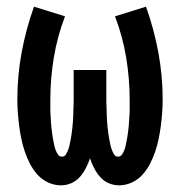

<svg xmlns="http://www.w3.org/2000/svg" viewBox="-20 -548 540 576"><path d="M163 8Q143 8 124.5 -0.5Q106 -9 92.5 -24Q79 -39 70 -56.5Q61 -74 54.5 -93Q48 -112 44 -131.5Q40 -151 37.5 -170.5Q35 -190 33.5 -210Q32 -230 32 -250Q32 -321 45 -391Q58 -461 82 -528L175 -499Q152 -439 141.5 -375.5Q131 -312 131 -248Q131 -241 131 -233.5Q131 -226 131 -218.5Q131 -211 131.5 -203.5Q132 -196 132.5 -188.5Q133 -181 133.5 -173.5Q134 -166 135 -158.5Q136 -151 137 -143.5Q138 -136 139.5 -128.5Q141 -121 142.5 -113.5Q144 -106 146.5 -99Q149 -92 153.5 -85Q158 -78 166 -78Q174 -78 178.5 -86Q183 -94 185.5 -101.5Q188 -109 189.5 -116.5Q191 -124 192.5 -132Q194 -140 195 -148Q196 -156 197 -164Q198 -172 198.5 -180Q199 -188 199.5 -196Q200 -204 200 -212Q200 -220 200.5 -228Q201 -236 201 -244Q201 -252 201 -260V-338H299V-260Q299 -252 299 -244Q299 -236 299.5 -228Q300 -220 300 -212Q300 -204 300.5 -196Q301 -188 301.5 -180Q302 -172 303 -164Q304 -156 305 -148Q306 -140 307.5 -132Q309 -124 310.5 -116.5Q312 -109 314.5 -101.5Q317 -94 321.5 -86Q326 -78 334 -78Q342 -78 346.5 -85Q351 -92 353.5 -99Q356 -106 357.5 -113.5Q359 -121 360.5 -128.5Q362 -136 363 -143.5Q364 -151 365 -158.5Q366 -166 366.5 -173.5Q367 -181 367.5 -188.5Q368 -196 368.5 -203.5Q369 -211 369 -218.5Q369 -226 369 -233.5Q369 -241 369 -248Q369 -312 358.5 -375.5Q348 -439 325 -499L418 -528Q442 -461 455 -391Q468 -321 468 -250Q468 -230 466.5 -210Q465 -190 462.5 -170.5Q460 -151 456 -131.5Q452 -112 445.5 -93Q439 -74 430 -56.5Q421 -39 407.5 -24Q394 -9 375.5 -0.5Q357 8 337 8Q321 8 306 1.5Q291 -5 280.5 -17Q270 -29 262.5 -43.5Q255 -58 250 -73Q245 -58 237.5 -43.5Q230 -29 219.5 -17Q209 -5 194 1.5Q179 8 163 8Z"/></svg>

Font: Zed Mono Semibold
Style: Regular
Weight: 600
Monospace: yes
Designer: Belleve Invis
Foundry: Belleve Invis
Version: Version 1.0.0; ttfautohint (v1.8.4)